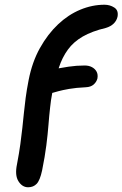

<svg xmlns="http://www.w3.org/2000/svg" viewBox="-20 -780 518 812"><path d="M99 12Q74 12 58 -13.5Q42 -39 52 -86Q61 -133 66 -170Q71 -207 74.5 -239Q78 -271 81 -301.5Q84 -332 88.5 -366Q93 -400 101 -441Q116 -518 149 -577Q182 -636 225.5 -677Q269 -718 319.5 -739Q370 -760 422 -760Q445 -760 463.5 -748Q482 -736 477 -709Q473 -692 460.5 -680Q448 -668 428 -662Q369 -648 330 -625.5Q291 -603 267 -570Q243 -537 229 -494Q228 -492 228 -491Q249 -495 270 -498Q304 -503 338 -503Q356 -503 369 -496Q382 -489 388.5 -477Q395 -465 392 -448Q388 -433 376 -422.5Q364 -412 343 -411Q301 -409 272.5 -404Q244 -399 226 -394Q211 -390 201 -387Q195 -356 192 -326Q188 -291 185 -252Q182 -213 176 -165.5Q170 -118 158 -59Q149 -17 135 -2.5Q121 12 99 12Z"/></svg>

Font: Shantell Sans Light Medium
Style: Italic
Weight: 500
Italic angle: -11°
Version: Version 1.011;[c5ecc13dd]